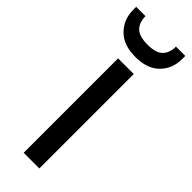

<svg xmlns="http://www.w3.org/2000/svg" viewBox="-272 -769 788 788"><g transform="rotate(45 122.5 -375.0)"><path d="M77 -548H168V0H77ZM265 -732Q265 -676 228.5 -639Q192 -602 123 -602Q54 -602 17 -639.5Q-20 -677 -20 -733V-750H34Q34 -714 54 -693.5Q74 -673 123 -673Q171 -673 191 -693.5Q211 -714 211 -750H265Z"/></g></svg>

Font: Poppins
Style: Regular
Weight: 400
Designer: Ninad Kale (Devanagari), Jonny Pinhorn (Latin)
Version: Version 5.002